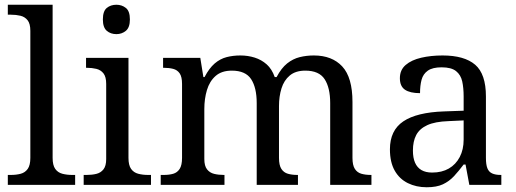

<svg xmlns="http://www.w3.org/2000/svg" viewBox="-20 -780 2178 810"><path d="M13 0V-42H26Q49 -42 67.5 -47Q86 -52 97 -67.5Q108 -83 108 -114V-650Q108 -680 96.5 -694.5Q85 -709 66.5 -713.5Q48 -718 26 -718H13V-760H202V-114Q202 -83 213 -67.5Q224 -52 243 -47Q262 -42 284 -42H297V0Z M333 0V-42H346Q368 -42 386.5 -46.5Q405 -51 416.5 -65.5Q428 -80 428 -109V-426Q428 -456 416.5 -470.5Q405 -485 386.5 -489.5Q368 -494 346 -494H343V-536H522V-114Q522 -83 533 -67.5Q544 -52 563 -47Q582 -42 604 -42H617V0ZM471 -636Q447 -636 430.5 -650Q414 -664 414 -698Q414 -733 430.5 -746.5Q447 -760 471 -760Q494 -760 511 -746.5Q528 -733 528 -698Q528 -664 511 -650Q494 -636 471 -636Z M658 0V-42H671Q694 -42 711 -47Q728 -52 738 -67.5Q748 -83 748 -114V-426Q748 -456 738 -470.5Q728 -485 710.5 -489.5Q693 -494 671 -494H668V-536H825L838 -455H843Q863 -493 886 -512.5Q909 -532 936 -539Q963 -546 994 -546Q1026 -546 1054.5 -537Q1083 -528 1105 -508.5Q1127 -489 1139 -455H1147Q1167 -493 1191.5 -512.5Q1216 -532 1244.5 -539Q1273 -546 1304 -546Q1381 -546 1424 -499.5Q1467 -453 1467 -350V-114Q1467 -83 1477 -67.5Q1487 -52 1504.5 -47Q1522 -42 1544 -42H1547V0H1373V-345Q1373 -410 1349.5 -446Q1326 -482 1268 -482Q1227 -482 1202.5 -461.5Q1178 -441 1167.5 -407Q1157 -373 1157 -333V-114Q1157 -83 1167 -67.5Q1177 -52 1194.5 -47Q1212 -42 1234 -42H1237V0H1063V-345Q1063 -410 1039.5 -446Q1016 -482 958 -482Q915 -482 889.5 -459.5Q864 -437 853 -400Q842 -363 842 -320V-109Q842 -80 853.5 -65.5Q865 -51 883.5 -46.5Q902 -42 924 -42H927V0Z M1780 10Q1736 10 1700.5 -7.5Q1665 -25 1645 -60.5Q1625 -96 1625 -150Q1625 -230 1681.5 -268Q1738 -306 1853 -310L1936 -313V-373Q1936 -409 1930 -436.5Q1924 -464 1904 -480Q1884 -496 1843 -496Q1805 -496 1785 -482Q1765 -468 1758.5 -443.5Q1752 -419 1752 -387Q1710 -387 1688.5 -401.5Q1667 -416 1667 -450Q1667 -485 1691.5 -506Q1716 -527 1757 -536.5Q1798 -546 1847 -546Q1939 -546 1984.5 -507Q2030 -468 2030 -373V-114Q2030 -86 2036 -70.5Q2042 -55 2056 -48.5Q2070 -42 2092 -42H2095V0H1960L1944 -86H1936Q1915 -58 1895 -36.5Q1875 -15 1848.5 -2.5Q1822 10 1780 10ZM1803 -52Q1844 -52 1873.5 -69Q1903 -86 1919.5 -117.5Q1936 -149 1936 -191V-272L1872 -269Q1815 -267 1782.5 -252Q1750 -237 1736 -210.5Q1722 -184 1722 -145Q1722 -114 1731 -93.5Q1740 -73 1758 -62.5Q1776 -52 1803 -52Z"/></svg>

Font: Noto Serif Bengali
Style: Regular
Weight: 400
Designer: Juan Bruce, Universal Thirst, Indian Type Foundry and the Monotype Design Team.
Foundry: Monotype Imaging Inc.
Version: Version 2.003